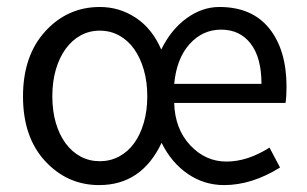

<svg xmlns="http://www.w3.org/2000/svg" viewBox="-20 -518 879 550"><path d="M729 -277.8Q729 -353 698 -393.1Q667 -433.1 613.5 -433.1Q560.1 -433.1 522.9 -391.6Q485.8 -350.1 479 -277.8ZM264.2 12.2Q172.9 12.2 109.4 -56.4Q45.9 -125 45.9 -241.7Q45.9 -358.4 109.6 -428.2Q173.3 -498 266.1 -498Q322.3 -498 369.1 -467Q416 -436 441.9 -376Q469.7 -433.1 514.4 -465.6Q559.1 -498 608.4 -498Q702.1 -498 751.5 -436.3Q800.8 -374.5 800.8 -269Q800.8 -241.2 797.9 -223.1H479Q481 -148.9 524.7 -102.1Q568.4 -55.2 628.7 -55.2Q689 -55.2 752 -95.2L782.2 -38.1Q701.2 12.2 622.1 12.2Q564.9 12.2 518.1 -19.8Q471.2 -51.8 442.9 -108.9Q385.7 12.2 264.2 12.2ZM139.9 -318.6Q129.9 -284.2 129.9 -242.2Q129.9 -200.2 139.9 -166Q149.9 -131.8 168 -107.4Q186 -83 210.9 -69.6Q235.8 -56.2 265.9 -56.2Q295.9 -56.2 321 -69.6Q346.2 -83 364 -107.4Q381.8 -131.8 391.8 -166Q401.9 -200.2 401.9 -242.2Q401.9 -284.2 391.8 -318.6Q381.8 -353 364 -377.9Q346.2 -402.8 321 -416.5Q295.9 -430.2 265.9 -430.2Q235.8 -430.2 210.9 -416.5Q186 -402.8 168 -377.9Q149.9 -353 139.9 -318.6Z"/></svg>

Font: SourceSansPro-Regular
Style: Regular
Weight: 400
Designer: Paul D. Hunt
Foundry: Adobe Systems Incorporated
Version: Version 1.050;PS Version 1.000;hotconv 1.0.70;makeotf.lib2.5